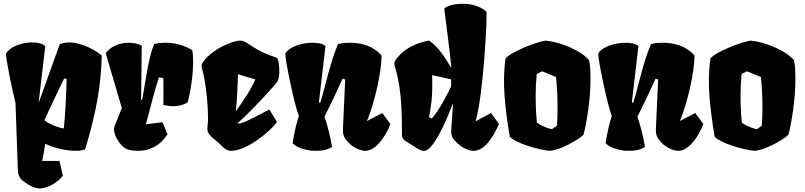

<svg xmlns="http://www.w3.org/2000/svg" viewBox="-20 -808 4362 1041"><path d="M76.7 110.8C78.6 154.8 95.2 167 120.1 184.1C141.6 199.2 170.4 213.9 195.8 213.9C238.8 213.9 298.3 178.2 320.8 144L302.2 64.5H208.5C216.3 29.8 221.7 -1.5 225.1 -28.8C254.4 -13.2 323.7 9.8 393.6 9.8C410.2 9.8 426.3 6.8 441.4 2.4C503.9 -202.1 528.3 -354.5 531.7 -506.8C473.1 -557.1 394.5 -578.1 357.4 -578.1C329.1 -578.1 314.9 -571.3 304.2 -568.8L191.4 -255.4L189.9 -255.9L225.6 -558.1C210.4 -571.8 184.6 -578.1 154.3 -578.1C101.6 -578.1 36.1 -557.1 12.7 -518.1V-513.2C13.7 -482.9 41 -341.8 64 -250ZM220.7 -156.2C236.8 -193.4 299.8 -325.7 328.1 -383.3L341.3 -379.4C340.3 -317.9 334 -185.5 326.2 -111.8C303.2 -113.3 247.6 -133.3 220.7 -156.2Z M645.5 -13.7C666.5 5.9 698.2 9.8 729.5 9.8C791 9.8 848.6 -17.6 888.2 -80.1L860.4 -145.5L771 -133.8C794.4 -221.2 821.8 -330.6 841.8 -388.7L865.7 -384.8C866.7 -343.3 866.2 -269 865.7 -239.3C908.7 -229 951.2 -226.6 997.6 -252.4C1013.7 -316.4 1036.6 -439 1022.9 -535.2C996.1 -553.2 943.4 -576.7 877 -576.2C857.9 -576.2 837.4 -574.2 816.4 -569.3C782.7 -496.1 763.7 -325.7 750.5 -266.1L745.1 -267.1L748.5 -561C727.5 -571.3 702.6 -576.2 677.7 -576.2C628.9 -576.2 579.1 -556.6 553.2 -519L640.6 -222.2L601.6 -125.5C585 -84.5 630.9 -27.3 645.5 -13.7Z M1130.9 -62C1136.2 -57.6 1147.9 -48.8 1161.6 -36.6C1168 -31.2 1174.3 -24.9 1180.7 -18.6C1200.7 2.4 1216.3 9.8 1232.4 9.8C1319.3 9.8 1442.9 -93.8 1481.9 -146L1440.4 -213.9C1377.4 -183.6 1314.5 -145 1281.2 -138.7H1267.1C1354 -216.8 1476.6 -352.1 1484.4 -366.2C1495.6 -387.7 1496.6 -430.2 1491.7 -461.9C1486.8 -491.7 1483.9 -493.2 1474.1 -497.1C1425.8 -514.6 1399.4 -521.5 1321.8 -573.2C1304.7 -584.5 1293 -587.4 1283.7 -587.9C1248 -587.9 1187.5 -559.6 1158.2 -541.5C1133.3 -525.9 1072.8 -479.5 1072.8 -450.2C1072.8 -444.3 1074.7 -437 1078.6 -423.8C1091.3 -381.8 1107.9 -261.7 1107.9 -165C1107.9 -114.3 1090.8 -98.1 1130.9 -62ZM1258.3 -203.6C1258.3 -204.1 1258.8 -204.6 1258.8 -205.1C1265.1 -254.4 1270 -378.4 1270 -405.8C1314.5 -391.6 1347.7 -381.8 1364.7 -377.9C1336.4 -311.5 1280.8 -236.8 1258.3 -203.6Z M1566.4 -32.2C1591.3 -4.4 1647.5 9.8 1689 9.8C1727.5 9.8 1758.3 3.9 1780.3 -11.7C1768.6 -78.1 1755.4 -128.4 1739.3 -175.8C1775.9 -247.1 1805.7 -311.5 1837.4 -381.3L1851.6 -377L1839.4 -107.9C1837.9 -76.7 1846.2 -59.1 1869.1 -35.2C1893.1 -9.8 1931.2 9.8 1961.9 9.8C2018.1 9.8 2075.2 -73.7 2096.2 -136.2L2052.7 -195.3L1969.7 -151.9C2014.2 -260.3 2048.8 -423.3 2048.8 -506.8C2004.4 -558.6 1940.4 -576.2 1877.4 -576.2C1854 -576.2 1831.1 -574.7 1812.5 -568.8C1769 -465.3 1749 -357.9 1716.8 -251L1709 -252.4L1744.6 -558.1C1729.5 -571.8 1704.1 -576.2 1673.8 -576.2C1621.1 -576.2 1550.3 -557.1 1527.3 -518.1C1527.3 -517.1 1526.9 -516.1 1526.9 -514.6C1526.9 -480 1576.2 -236.8 1600.6 -179.7C1587.9 -140.6 1580.1 -110.8 1566.4 -32.2Z M2159.7 -71.8C2160.2 -45.9 2200.2 -32.2 2224.6 -15.1C2243.7 -1.5 2261.2 10.7 2278.8 9.8C2287.6 9.3 2296.4 5.4 2305.7 -2.4C2352.1 -42.5 2407.7 -173.8 2433.6 -242.7L2436 -241.7C2433.1 -196.8 2430.7 -157.2 2426.8 -107.9C2422.9 -64.5 2439.9 -52.2 2452.1 -39.1C2479.5 -10.3 2518.1 10.3 2548.3 9.8C2605 8.8 2652.3 -58.1 2685.1 -136.2L2642.1 -195.3L2558.6 -150.4C2601.1 -292.5 2622.1 -714.4 2617.7 -744.1C2583 -776.4 2532.7 -787.6 2487.8 -787.6C2440.9 -787.6 2399.9 -774.9 2388.7 -761.2C2390.1 -741.7 2418.5 -541 2426.8 -444.3L2424.3 -443.4C2394 -493.7 2359.4 -551.8 2306.6 -587.9C2287.6 -585.4 2189.5 -567.4 2130.4 -490.7C2121.1 -478.5 2118.2 -471.7 2118.2 -463.9C2118.2 -457.5 2120.1 -450.2 2124 -437C2161.1 -309.6 2157.7 -181.6 2159.7 -71.8ZM2306.2 -172.4C2317.9 -231.4 2324.7 -288.6 2323.7 -348.1L2322.8 -400.4C2354 -393.1 2386.7 -387.7 2425.8 -377.9C2426.3 -336.9 2426.8 -358.4 2425.3 -338.9C2409.7 -304.7 2356.9 -201.2 2320.8 -165.5Z M2743.7 -66.4C2779.3 -30.8 2896.5 3.9 2961.4 9.8C2993.2 6.3 3022.5 -4.4 3064 -25.4C3091.8 -39.6 3131.8 -63.5 3144 -78.1C3160.6 -138.7 3181.6 -273.4 3181.6 -370.6C3181.6 -425.3 3180.2 -452.6 3173.8 -481.9C3130.9 -533.2 3020.5 -580.1 2939 -587.9C2889.2 -581.1 2750 -527.3 2721.2 -491.2C2700.7 -356.4 2720.2 -215.3 2743.7 -66.4ZM2891.1 -142.6C2886.2 -191.9 2884.3 -241.2 2884.3 -289.6C2884.3 -329.1 2886.2 -368.2 2890.1 -407.2L2919.4 -421.4L2994.6 -390.6C3000.5 -334.5 3002.9 -283.7 3002.9 -234.4C3002.9 -197.8 3002.4 -161.6 2999 -126L2972.2 -107.4C2938 -114.7 2911.1 -129.4 2891.1 -142.6Z M3263.2 -32.2C3288.1 -4.4 3344.2 9.8 3385.7 9.8C3424.3 9.8 3455.1 3.9 3477.1 -11.7C3465.3 -78.1 3452.1 -128.4 3436 -175.8C3472.7 -247.1 3502.4 -311.5 3534.2 -381.3L3548.3 -377L3536.1 -107.9C3534.7 -76.7 3543 -59.1 3565.9 -35.2C3589.8 -9.8 3627.9 9.8 3658.7 9.8C3714.8 9.8 3772 -73.7 3793 -136.2L3749.5 -195.3L3666.5 -151.9C3710.9 -260.3 3745.6 -423.3 3745.6 -506.8C3701.2 -558.6 3637.2 -576.2 3574.2 -576.2C3550.8 -576.2 3527.8 -574.7 3509.3 -568.8C3465.8 -465.3 3445.8 -357.9 3413.6 -251L3405.8 -252.4L3441.4 -558.1C3426.3 -571.8 3400.9 -576.2 3370.6 -576.2C3317.9 -576.2 3247.1 -557.1 3224.1 -518.1C3224.1 -517.1 3223.6 -516.1 3223.6 -514.6C3223.6 -480 3272.9 -236.8 3297.4 -179.7C3284.7 -140.6 3276.9 -110.8 3263.2 -32.2Z M3854.5 -66.4C3890.1 -30.8 4007.3 3.9 4072.3 9.8C4104 6.3 4133.3 -4.4 4174.8 -25.4C4202.6 -39.6 4242.7 -63.5 4254.9 -78.1C4271.5 -138.7 4292.5 -273.4 4292.5 -370.6C4292.5 -425.3 4291 -452.6 4284.7 -481.9C4241.7 -533.2 4131.3 -580.1 4049.8 -587.9C4000 -581.1 3860.8 -527.3 3832 -491.2C3811.5 -356.4 3831.1 -215.3 3854.5 -66.4ZM4002 -142.6C3997.1 -191.9 3995.1 -241.2 3995.1 -289.6C3995.1 -329.1 3997.1 -368.2 4001 -407.2L4030.3 -421.4L4105.5 -390.6C4111.3 -334.5 4113.8 -283.7 4113.8 -234.4C4113.8 -197.8 4113.3 -161.6 4109.9 -126L4083 -107.4C4048.8 -114.7 4022 -129.4 4002 -142.6Z"/></svg>

Font: Fruktur
Style: Regular
Weight: 400
Designer: Viktoriya Grabowska
Foundry: Viktoriya Grabowska
Version: Version 1.002